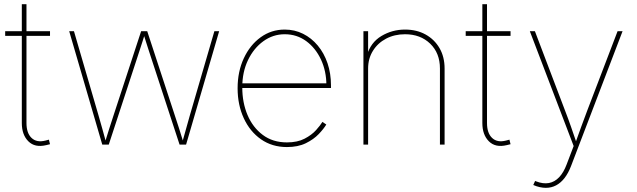

<svg xmlns="http://www.w3.org/2000/svg" viewBox="-20 -696 3065 924"><path d="M220.7 -545.9V-523.4H4.9V-545.9ZM85 -675.8H107.4V-104Q107.4 -55.2 132.1 -32Q156.7 -8.8 198.7 -19.5Q202.6 -20.5 207 -21.7Q211.4 -22.9 215.3 -23.9L220.7 -2Q216.3 -1 211.7 0.2Q207 1.5 202.6 2.4Q147.9 15.6 116.5 -15.9Q85 -47.4 85 -104Z M472.2 0 313 -545.9H335.9L454.1 -140.6Q463.9 -107.4 472.4 -76.2Q481 -44.9 490.2 -11.7H485.4Q495.6 -44.9 505.6 -76.4Q515.6 -107.9 526.4 -140.6L659.2 -545.9H688.5L821.3 -140.6Q832.5 -107.9 842.3 -76.4Q852.1 -44.9 862.3 -11.7H857.4Q866.7 -44.9 875.5 -76.2Q884.3 -107.4 893.6 -140.6L1011.7 -545.9H1034.7L875.5 0H844.2L706.1 -421.9Q699.7 -441.4 693.6 -460.2Q687.5 -479 681.6 -497.8Q675.8 -516.6 669.4 -536.1H678.2Q672.4 -516.6 666.3 -497.8Q660.2 -479 654.1 -460.2Q647.9 -441.4 641.6 -421.9L503.4 0Z M1360.8 11.7Q1289.6 11.7 1236.1 -25.6Q1182.6 -63 1153.1 -127.2Q1123.5 -191.4 1123.5 -271.5Q1123.5 -351.6 1153.3 -415.5Q1183.1 -479.5 1234.4 -516.6Q1285.6 -553.7 1350.1 -553.7Q1397.9 -553.7 1438.5 -533.4Q1479 -513.2 1509.3 -476.8Q1539.6 -440.4 1556.2 -391.6Q1572.8 -342.8 1572.8 -285.2V-272.5H1135.3V-294.9H1560.5L1550.8 -285.2Q1550.8 -353.5 1524.7 -409.4Q1498.5 -465.3 1453.4 -498.3Q1408.2 -531.2 1350.1 -531.2Q1293.9 -531.2 1247.6 -497.8Q1201.2 -464.4 1173.6 -407Q1146 -349.6 1146 -277.3V-274.4Q1146 -202.6 1171.1 -142.8Q1196.3 -83 1244.4 -46.9Q1292.5 -10.7 1360.8 -10.7Q1411.6 -10.7 1445.8 -28.6Q1480 -46.4 1501 -69.8Q1522 -93.3 1531.7 -109.4L1550.3 -96.7Q1538.1 -76.2 1513.9 -50.8Q1489.7 -25.4 1451.9 -6.8Q1414.1 11.7 1360.8 11.7Z M1751.5 -366.2V0H1729V-545.9H1751.5V-428.7H1745.6Q1763.2 -491.2 1815.2 -522.5Q1867.2 -553.7 1929.2 -553.7Q1985.4 -553.7 2028.1 -530Q2070.8 -506.3 2095.2 -464.4Q2119.6 -422.4 2119.6 -366.2V0H2097.2V-366.2Q2097.2 -440.4 2050.3 -485.8Q2003.4 -531.2 1929.2 -531.2Q1878.4 -531.2 1838.1 -510Q1797.9 -488.8 1774.7 -451.4Q1751.5 -414.1 1751.5 -366.2Z M2437 -545.9V-523.4H2221.2V-545.9ZM2301.3 -675.8H2323.7V-104Q2323.7 -55.2 2348.4 -32Q2373 -8.8 2415 -19.5Q2418.9 -20.5 2423.3 -21.7Q2427.7 -22.9 2431.6 -23.9L2437 -2Q2432.6 -1 2428 0.2Q2423.3 1.5 2418.9 2.4Q2364.3 15.6 2332.8 -15.9Q2301.3 -47.4 2301.3 -104Z M2546.4 194.3 2555.2 174.8 2560.1 176.8Q2593.8 189.9 2621.6 184.8Q2649.4 179.7 2670.9 157Q2692.4 134.3 2707 95.2L2740.7 6.8L2529.8 -545.9H2554.2L2699.2 -164.1Q2714.4 -125 2728 -85.9Q2741.7 -46.9 2754.9 -7.8H2749Q2763.2 -46.9 2777.1 -85.9Q2791 -125 2806.2 -164.1L2952.1 -545.9H2976.1L2728 103.5Q2714.8 137.7 2696.8 160.9Q2678.7 184.1 2656.2 196Q2633.8 208 2606.9 208Q2593.3 208 2577.6 204.6Q2562 201.2 2546.4 194.3Z"/></svg>

Font: Inter Thin
Style: Regular
Weight: 250
Designer: Rasmus Andersson
Foundry: rsms
Version: Version 4.001;git-66647c0bb